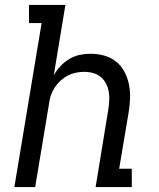

<svg xmlns="http://www.w3.org/2000/svg" viewBox="-20 -755 640 775"><path d="M38 0 148 -662H97V-735H244L197 -451Q208 -471 224 -488Q240 -505 260 -517Q280 -529 302 -533.5Q324 -538 345 -538Q374 -538 401 -530.5Q428 -523 449 -506Q470 -489 482.5 -465Q495 -441 500.5 -414Q506 -387 505 -358Q504 -329 499 -300L461 -74H512V0H366L417 -312Q420 -331 421 -349Q422 -367 419 -384.5Q416 -402 408 -417.5Q400 -433 387 -444Q374 -455 356.5 -460Q339 -465 320 -465Q303 -465 286 -461.5Q269 -458 253.5 -450Q238 -442 224.5 -429.5Q211 -417 201 -402Q191 -387 185.5 -370.5Q180 -354 178 -337L122 0Z"/></svg>

Font: Iosevka Curly Slab Extended
Style: Italic
Weight: 400
Width: 7
Italic angle: -9°
Monospace: yes
Designer: Belleve Invis
Foundry: Belleve Invis
Version: Version 11.1.0; ttfautohint (v1.8.3)